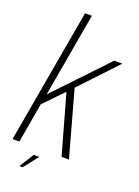

<svg xmlns="http://www.w3.org/2000/svg" viewBox="-181 -856 763 1054"><g transform="rotate(20 200.5 -329.0)"><path d="M-12.5 0H27.5L68 -232.5L177 -345L274 0H317L211.5 -381.5L412.5 -595H365L79.5 -294.5L165.5 -785H125.5ZM73.5 126.5H92.5L159 42H126.5Z"/></g></svg>

Font: Anybody SemiCondensed ExtraLight
Style: Italic
Weight: 250
Width: 4
Italic angle: -10°
Version: Version 1.113;gftools[0.9.25]